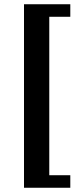

<svg xmlns="http://www.w3.org/2000/svg" viewBox="-20 -752 391 904"><path d="M93 -732V132H311V73H212V-673H311V-732Z"/></svg>

Font: Rosario
Style: Bold
Weight: 700
Designer: Hector Gatti
Foundry: Omnibus Type
Version: Version 1.100